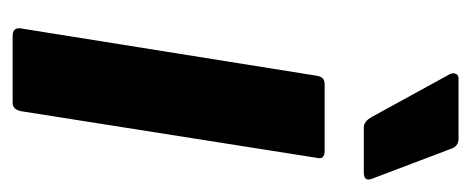

<svg xmlns="http://www.w3.org/2000/svg" viewBox="-241 -505 746 304"><g transform="rotate(90 132.0 -353.0)"><path d="M37 0Q23 0 25 -13L100 -482Q102 -494 113 -494H219Q233 -494 230 -482L156 -13Q153 0 143 0ZM182 -556Q172 -556 165 -569L97 -693Q95 -698 97 -702Q99 -706 104 -706H200Q212 -706 216 -693L263 -569Q268 -556 253 -556Z"/></g></svg>

Font: Sofia Sans Semi Condensed ExtraBold
Style: Italic
Weight: 800
Italic angle: -9°
Version: Version 4.100